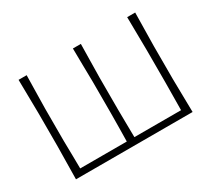

<svg xmlns="http://www.w3.org/2000/svg" viewBox="-136 -952 1311 1192"><g transform="rotate(-30 519.5 -356.5)"><path d="M101.5 0Q102.5 -60 103.2 -115.8Q104 -171.5 105 -237V-475Q104 -541 103.2 -596.8Q102.5 -652.5 101.5 -713H159.5Q158.5 -652.5 157.2 -596.8Q156 -541 155 -475V-244.5Q156 -189.5 156.8 -141.8Q157.5 -94 158 -45.5H492Q493 -94 493.5 -141.8Q494 -189.5 494.5 -244.5V-475Q493 -541 492.5 -596.8Q492 -652.5 491 -713H548Q547 -652.5 546 -596.8Q545 -541 544 -475V-244.5Q544.5 -189.5 545.2 -141.8Q546 -94 546.5 -45.5H881Q881.5 -94 882 -141.8Q882.5 -189.5 883 -244.5V-475Q882 -541 881.5 -596.8Q881 -652.5 880 -713H937.5Q936.5 -652.5 935.5 -596.8Q934.5 -541 933.5 -475V-237Q934.5 -171.5 935.5 -116Q936.5 -60.5 937.5 0Z"/></g></svg>

Font: Commissioner Loud ExtraLight
Style: Regular
Weight: 200
Designer: Kostas Bartsokas
Foundry: Kostas Bartsokas
Version: Version 1.000; ttfautohint (v1.8.3)